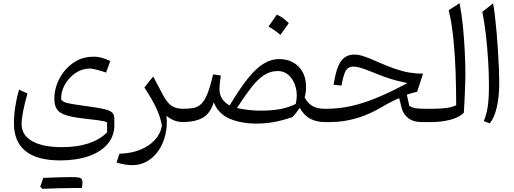

<svg xmlns="http://www.w3.org/2000/svg" viewBox="-20 -764 3216 1202"><path d="M644 -309.6Q611.8 -320.8 583.5 -327.9Q555.2 -335 543 -335Q494.6 -335 453.1 -307.1Q411.6 -279.3 386.5 -235.1Q361.3 -190.9 362.8 -141.1Q369.1 -133.3 377.2 -128.2Q385.3 -123 402.3 -118.9Q419.4 -114.7 451.4 -109.6Q483.4 -104.5 538.1 -97.2Q604 -88.4 637.9 -79.6Q671.9 -70.8 683.8 -57.6Q695.8 -44.4 695.8 -22V19.5Q695.8 87.4 654.1 137Q612.3 186.5 535.9 213.4Q459.5 240.2 355.5 240.2Q212.9 240.2 140.1 181.9Q67.4 123.5 67.4 9.3Q67.4 -92.3 99.1 -203.1L151.9 -178.7Q115.2 -48.8 115.2 13.2Q115.2 82 181.4 119.6Q247.6 157.2 368.2 157.2Q556.2 157.2 650.4 64.9V2.4Q643.1 -2 631.3 -4.9Q619.6 -7.8 590.8 -11.7Q562 -15.6 503.9 -22Q431.6 -30.3 391.6 -43.5Q351.6 -56.6 335.9 -80.8Q320.3 -105 320.3 -145Q320.3 -218.8 359.1 -284.4Q397.9 -350.1 462.4 -384.8Q505.9 -409.2 570.3 -409.2Q614.3 -409.2 670.4 -381.8ZM441.9 413.1Q362.3 413.1 245.1 418L231.9 405.3Q243.7 370.1 251 349.6Q371.6 344.7 422.4 344.7Q473.1 344.7 484.6 351.1Q496.1 357.4 496.1 378.2Q496.1 398.9 492.2 413.1Z M939 -285.2 1000 -169.9Q1024.9 -122.6 1052.5 -102.8Q1080.1 -83 1127.4 -83H1127.9V0H1127.4Q1094.7 0 1069.1 -10.5Q1043.5 -21 1022 -39.1Q1028.8 25.4 1014.9 81.5Q1001 137.7 971.4 180.2Q941.9 222.7 900.1 246.3Q858.4 270 809.6 270Q788.6 270 763.4 266.1Q738.3 262.2 709.5 253.4L728 198.2Q798.3 196.8 855 174.6Q911.6 152.3 948 113.5Q984.4 74.7 993.7 23.9Q985.4 -28.3 959.5 -84.7Q933.6 -141.1 883.8 -216.3Z M1728.5 -394Q1803.7 -394 1849.9 -346.2Q1896 -298.3 1896 -220.7Q1896 -185.5 1887.2 -153.8Q1909.2 -113.3 1940.4 -98.1Q1971.7 -83 2010.3 -83H2010.7V0H2010.3Q1961.9 0 1922.4 -20.8Q1882.8 -41.5 1856.9 -88.9Q1838.9 -62.5 1811.5 -31.2Q1755.4 -11.7 1700.2 -1Q1645 9.8 1586.4 9.8Q1491.2 9.8 1419.2 -20.3Q1347.2 -50.3 1318.4 -123.5Q1295.4 -51.3 1247.1 -25.6Q1198.7 0 1127.9 0Q1112.3 0 1112.3 -31.7V-51.3Q1112.3 -83 1127.9 -83Q1163.1 -83 1190.2 -87.9Q1217.3 -92.8 1238.8 -112.5Q1260.3 -132.3 1278.3 -176.3Q1296.4 -220.2 1314 -298.3L1362.3 -291Q1357.9 -263.2 1356 -242.7Q1354 -222.2 1354 -206.5Q1354 -169.4 1371.3 -144.5Q1388.7 -119.6 1417.5 -104Q1478.5 -205.1 1528.8 -269Q1579.1 -333 1627.2 -363.5Q1675.3 -394 1728.5 -394ZM1718.3 -319.3Q1671.4 -319.3 1631.6 -292.7Q1591.8 -266.1 1551.8 -214.6Q1511.7 -163.1 1463.4 -87.9Q1495.1 -80.6 1533.7 -75.9Q1572.3 -71.3 1607.4 -71.3Q1683.1 -71.3 1735.1 -81.3Q1787.1 -91.3 1831.5 -113.3Q1843.8 -165.5 1832.5 -212.6Q1821.3 -259.8 1791.5 -289.6Q1761.7 -319.3 1718.3 -319.3ZM1712.9 -672.4Q1747.6 -659.2 1788.1 -619.1Q1761.7 -581.1 1734.9 -545.4Q1718.3 -560.5 1699.5 -573.7Q1680.7 -586.9 1660.6 -597.7Q1674.3 -616.2 1686.8 -634.5Q1699.2 -652.8 1712.9 -672.4Z M2198.2 -422.4Q2223.6 -422.4 2255.9 -412.1Q2288.1 -401.9 2344.7 -376.5Q2406.7 -349.1 2454.3 -332.8Q2502 -316.4 2543.5 -309.6Q2585 -302.7 2628.4 -302.7L2591.3 -189.5Q2576.2 -186 2559.3 -181.4Q2542.5 -176.8 2526.9 -171.4L2542.5 -101.1Q2562.5 -88.9 2586.2 -85.9Q2609.9 -83 2645.5 -83H2688V0H2616.7Q2566.9 0 2535.9 -24.4Q2504.9 -48.8 2495.1 -85.9L2479 -149.4Q2456.5 -140.1 2431.2 -127.4Q2405.8 -114.7 2381.3 -100.1Q2293.9 -47.4 2211.9 -23.7Q2129.9 0 2052.7 0H2010.7Q1995.1 0 1995.1 -31.7V-51.3Q1995.1 -83 2010.7 -83H2026.4Q2098.1 -83 2172.9 -98.9Q2247.6 -114.7 2334.7 -150.1Q2421.9 -185.5 2530.8 -244.1Q2491.7 -252 2458.3 -260.7Q2424.8 -269.5 2388.9 -282.5Q2353 -295.4 2306.2 -314.5Q2258.8 -334 2233.2 -340.6Q2207.5 -347.2 2191.9 -347.2Q2160.6 -347.2 2145.5 -322.8Q2130.4 -298.3 2117.7 -228L2068.4 -233.4Q2083.5 -335 2113.3 -378.7Q2143.1 -422.4 2198.2 -422.4Z M2856.9 -744.1Q2869.6 -681.2 2877.7 -602.1Q2885.7 -522.9 2889.6 -443.1Q2893.6 -363.3 2893.6 -296.9Q2893.6 -285.6 2892.8 -257.8Q2892.1 -230 2890.6 -194.3Q2889.2 -158.7 2887.5 -122.3Q2885.7 -85.9 2883.8 -58.1Q2854.5 -28.3 2799.1 -14.2Q2743.7 0 2688 0Q2672.4 0 2672.4 -31.7V-51.3Q2672.4 -83 2688 -83Q2729 -83 2769 -87.4Q2809.1 -91.8 2835.9 -105Q2835.9 -204.6 2832.3 -311.8Q2828.6 -418.9 2818.6 -519.5Q2808.6 -620.1 2789.1 -700.2Z M3066.9 -742.7Q3072.8 -711.9 3078.4 -664.8Q3084 -617.7 3088.9 -561.8Q3093.8 -505.9 3097.4 -448.5Q3101.1 -391.1 3103.3 -339.1Q3105.5 -287.1 3105.5 -248Q3105.5 -159.7 3090.6 -94Q3075.7 -28.3 3045.9 8.8L3008.8 -5.9Q3026.4 -48.3 3033.7 -98.6Q3041 -148.9 3041 -230Q3041 -302.7 3035.9 -385.7Q3030.8 -468.8 3021.5 -548.3Q3012.2 -627.9 2999.5 -689.9Z"/></svg>

Font: Pinar Regular
Style: Regular
Weight: 400
Designer: Amin Abedi
Version: Version 3.000